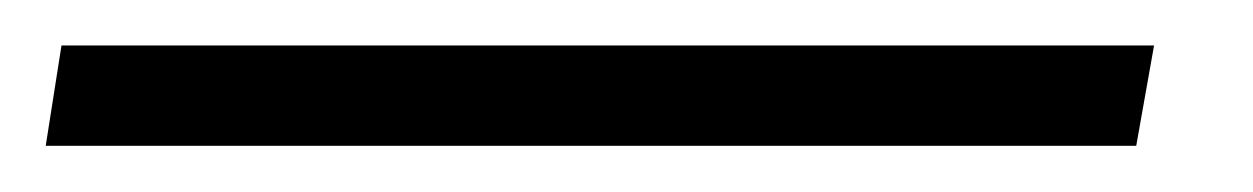

<svg xmlns="http://www.w3.org/2000/svg" viewBox="-42 90 548 84"><path d="M462.9 109.9 455.1 153.8H-22L-15.1 109.9Z"/></svg>

Font: Common Serif News
Style: Italic
Weight: 450
Italic angle: -12°
Designer: Philipp H. Poll, Khaled Hosny
Foundry: Stefan Peev, Context Ltd.
Version: Version 1.026